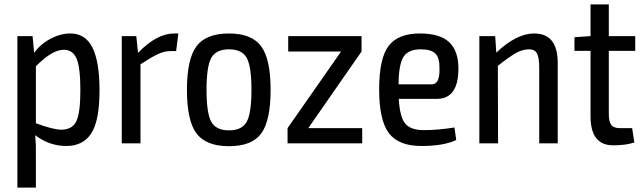

<svg xmlns="http://www.w3.org/2000/svg" viewBox="-20 -651 2927 872"><path d="M299 -499Q368 -499 400 -434.5Q432 -370 432 -241Q432 -104 395 -46Q358 12 281 12Q204 12 140 -37Q144 12 143 60V201H59V-487H128L135 -411Q164 -451 209.5 -475Q255 -499 299 -499ZM258 -62Q307 -62 326 -99Q345 -136 345 -241Q345 -344 328 -384.5Q311 -425 269 -425Q217 -425 143 -350V-91Q223 -62 258 -62Z M790 -499 780 -419H754Q726 -419 696.5 -405Q667 -391 618 -359V0H533V-487H599L607 -411Q692 -499 771 -499Z M1020 -499Q1123 -499 1166 -441Q1209 -383 1209 -243Q1209 -103 1166.5 -45Q1124 13 1020 13Q916 13 872.5 -45Q829 -103 829 -243Q829 -383 872.5 -441Q916 -499 1020 -499ZM1100.5 -388Q1079 -427 1020 -427Q961 -427 939.5 -388Q918 -349 918 -243Q918 -137 939.5 -98Q961 -59 1020 -59Q1079 -59 1100.5 -98Q1122 -137 1122 -243Q1122 -349 1100.5 -388Z M1625 -69V0H1286V-69L1529 -417H1289V-487H1622V-417L1380 -69Z M1905 -60Q1969 -60 2044 -72L2052 -15Q1995 12 1894 12Q1790 12 1746 -46.5Q1702 -105 1702 -245Q1702 -386 1745 -442.5Q1788 -499 1887 -499Q1978 -499 2020 -459.5Q2062 -420 2062 -340Q2062 -202 1964 -202H1791Q1796 -118 1821 -89Q1846 -60 1905 -60ZM1891 -427Q1835 -427 1813 -393.5Q1791 -360 1790 -268H1941Q1978 -268 1976 -340Q1977 -387 1958 -407Q1939 -427 1891 -427Z M2406 -499Q2513 -499 2513 -365V0H2429V-341Q2429 -389 2419 -408Q2409 -427 2383 -427Q2353 -427 2323 -410Q2293 -393 2241 -352L2242 0H2157V-487H2229L2234 -412Q2326 -499 2406 -499Z M2745 -420V-134Q2745 -99 2756 -84Q2767 -69 2795 -69H2851L2861 -4Q2823 9 2765 9Q2662 9 2662 -123V-420H2589V-482L2662 -487V-631H2745V-487H2865V-420Z"/></svg>

Font: exo2condensed_r
Style: Regular
Weight: 400
Width: 3
Designer: Natanael Gama
Version: Version 1.001;PS 001.001;hotconv 1.0.70;makeotf.lib2.5.58329